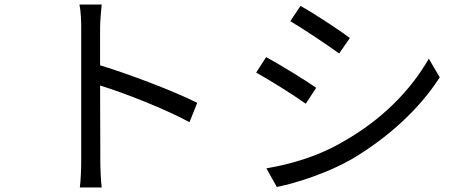

<svg xmlns="http://www.w3.org/2000/svg" viewBox="-20 -794 2040 844"><path d="M847 -342C741 -395 551 -467 420 -507V-670C420 -701 424 -743 427 -774H329C336 -743 337 -698 337 -670V-88C337 -51 335 -2 331 30H427C423 -3 421 -56 421 -88L420 -418C531 -384 703 -316 813 -257Z M1256 -701C1314 -667 1422 -594 1471 -559L1518 -627C1476 -659 1359 -736 1301 -768ZM1106 -475C1164 -443 1276 -373 1324 -338L1370 -408C1325 -440 1209 -511 1150 -543ZM1197 28C1290 9 1428 -37 1529 -96C1690 -192 1825 -317 1913 -454L1865 -536C1784 -395 1657 -266 1486 -170C1385 -110 1264 -73 1151 -54Z"/></svg>

Font: Spoqa Han Sans Neo Regular
Style: Regular
Weight: 400
Designer: [Spoqa Han Sans Neo] Dong-huui Kim  Younghwa Kang  Yujin Lee  [Noto Sans] Ryoko NISHIZUKA  (kana & ideographs); Paul D. 
Foundry: Spoqa (http://www.spoqa-han-sans.com)
Version: Version 1.000